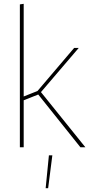

<svg xmlns="http://www.w3.org/2000/svg" viewBox="-20 -771 477 1005"><path d="M84 -748 104 -751V-266L182 -297L168 -285L368 -520H392L186 -279L187 -298L427 0H401L174 -284L187 -279L104 -246V0H84ZM236 42H254L232 214H219Z"/></svg>

Font: Murecho Thin
Style: Regular
Weight: 100
Designer: Neil Summerour
Foundry: Positype
Version: Version 1.010